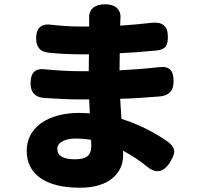

<svg xmlns="http://www.w3.org/2000/svg" viewBox="-20 -824 922 898"><path d="M354 54Q233 54 168 8Q105 -37 105 -119Q105 -198 171 -247Q239 -296 353 -296Q368 -296 400 -294L397 -359H350Q287 -359 184 -366Q123 -372 123 -434Q123 -474 141 -489.5Q159 -505 198 -499Q289 -491 352 -491H395L396 -570H350Q282 -570 204 -578Q149 -585 149 -644Q149 -719 222 -708Q294 -700 349 -700H397V-733Q397 -734 397 -735Q394 -768 415 -787Q435 -804 471 -804Q507 -804 526 -787Q547 -768 543 -735Q543 -734 543 -733L542 -704Q616 -709 686 -717Q764 -727 765 -656Q766 -623 756 -608Q744 -591 714 -588Q623 -579 540 -575L539 -495Q636 -500 725 -510Q761 -514 776.5 -498Q792 -482 792 -444Q792 -379 728 -373Q625 -364 542 -362Q543 -347 545 -315.5Q547 -284 548 -268Q666 -231 768 -159Q794 -138 795 -116Q795 -97 775 -65Q729 8 665 -47Q617 -86 556 -119V-99Q556 -30 503 12Q449 54 354 54ZM330 -79Q370 -79 387 -92Q407 -106 407 -142Q407 -158 406 -170Q370 -176 333 -176Q294 -176 270 -162Q248 -149 248 -128Q248 -79 330 -79Z"/></svg>

Font: GenSenRounded TW H
Style: Regular
Weight: 900
Version: Version 1.501;PS 1;hotconv 16.6.51;makeotf.lib2.5.65220